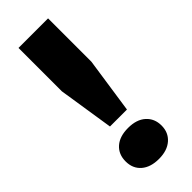

<svg xmlns="http://www.w3.org/2000/svg" viewBox="-247 -770 808 808"><g transform="rotate(-45 157.5 -366.0)"><path d="M108 -234 69.5 -482V-740H245.5V-482L209 -234ZM157.5 8.5Q108 8.5 79.2 -16.2Q50.5 -41 50.5 -83.5Q50.5 -126 78.8 -151Q107 -176 157.5 -176Q208 -176 236.2 -150.5Q264.5 -125 264.5 -83.5Q264.5 -42 235.8 -16.8Q207 8.5 157.5 8.5Z"/></g></svg>

Font: Encode Sans SmExp
Style: Bold
Weight: 700
Width: 6
Designer: Multiple Designers
Foundry: Impallari Type
Version: Version 3.002; ttfautohint (v1.8.3) -l 8 -r 50 -G 200 -x 14 